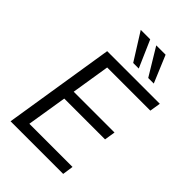

<svg xmlns="http://www.w3.org/2000/svg" viewBox="-271 -1042 1148 1148"><g transform="rotate(45 303.0 -468.5)"><path d="M49 0 161 -705H606L595 -636H230L191 -392H536L525 -323H180L139 -69H504L494 0ZM448 -765 344 -937H423L495 -765ZM321 -765 213 -937H293L368 -765Z"/></g></svg>

Font: Nunito Sans
Style: Italic
Weight: 400
Italic angle: -9°
Designer: Vernon Adams
Foundry: Vernon Adams
Version: Version 3.006; ttfautohint (v1.8.3)